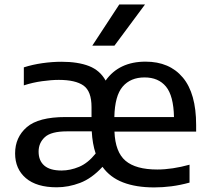

<svg xmlns="http://www.w3.org/2000/svg" viewBox="-20 -828 936 858"><path d="M233.5 9Q143.5 9 95.5 -32Q47.5 -73 47.5 -142.5Q47.5 -214.5 99.8 -259.8Q152 -305 273.5 -305H389V-349.5Q389 -420.5 353 -445.8Q317 -471 243 -471Q210 -471 168.2 -465.2Q126.5 -459.5 86.5 -446.5V-527Q125.5 -539.5 169.8 -545.8Q214 -552 254.5 -552Q328.5 -552 377.8 -532.8Q427 -513.5 452 -468Q512 -552.5 630.5 -552.5Q737.5 -552.5 797 -481.5Q856.5 -410.5 856.5 -269.5V-240H491.5Q495 -148.5 541 -109.5Q587 -70.5 683 -70.5Q716 -70.5 752.5 -76Q789 -81.5 827 -92V-12Q785 -0.5 746 4.5Q707 9.5 669 9.5Q588 9.5 530 -12.8Q472 -35 438 -82.5Q390 -30.5 338 -10.8Q286 9 233.5 9ZM626 -482Q563.5 -482 528.2 -441Q493 -400 491 -305H757.5Q755.5 -400 721.8 -441Q688 -482 626 -482ZM255 -66Q294 -66 333.5 -82.5Q373 -99 407.5 -142Q393 -185 390 -241H279.5Q208.5 -241 180.5 -215.2Q152.5 -189.5 152.5 -150.5Q152.5 -110 178 -88Q203.5 -66 255 -66ZM392.5 -624 513 -808H628L491.5 -624Z"/></svg>

Font: Encode Sans Semi Expanded Medium
Style: Regular
Weight: 500
Width: 6
Designer: Multiple Designers
Foundry: Impallari Type
Version: Version 3.000; ttfautohint (v1.8.3) -l 8 -r 50 -G 200 -x 14 